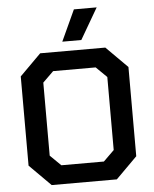

<svg xmlns="http://www.w3.org/2000/svg" viewBox="-60 -966 813 1016"><g transform="rotate(-5 346.0 -458.0)"><path d="M60 -113V-587L173 -700H519L632 -587V-113L519 0H173ZM459 -100 516 -156V-544L459 -600H233L176 -544V-156L233 -100ZM371 -916H492L396 -751H295Z"/></g></svg>

Font: Chakra Petch SemiBold
Style: Regular
Weight: 600
Designer: Katatrad Aksorn Co.,Ltd.
Foundry: Cadson Demak Co.,Ltd.
Version: Version 1.000; ttfautohint (v1.6)